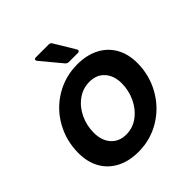

<svg xmlns="http://www.w3.org/2000/svg" viewBox="-206 -908 1065 1065"><g transform="rotate(-45 326.0 -376.0)"><path d="M33 -220Q33 -316 78 -397Q123 -478 202 -525.5Q281 -573 377 -573Q451 -573 505.5 -544.5Q560 -516 589 -464Q618 -412 618 -343Q618 -248 572.5 -166.5Q527 -85 448 -37Q369 11 274 11Q200 11 145.5 -17.5Q91 -46 62 -98Q33 -150 33 -220ZM477 -324Q477 -384 444.5 -420.5Q412 -457 356 -457Q304 -457 262 -426.5Q220 -396 196.5 -346Q173 -296 173 -240Q173 -178 206 -141.5Q239 -105 294 -105Q346 -105 388 -136.5Q430 -168 453.5 -218.5Q477 -269 477 -324ZM353 -615Q341 -615 333 -624L234 -743Q229 -750 229 -753Q229 -763 243 -763H343Q356 -763 362 -752L433 -634Q436 -630 436 -625Q436 -615 422 -615Z"/></g></svg>

Font: Open Sauce Two
Style: Bold Italic
Weight: 700
Italic angle: -10°
Designer: Alfredo Marco Pradil
Foundry: Creative Sauce Fz LLC
Version: Version 1.477